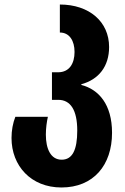

<svg xmlns="http://www.w3.org/2000/svg" viewBox="-20 -580 552 850"><path d="M252 250C394 250 476 151 476 8C476 -118 417 -184 340 -204V-207C417 -228 463 -286 463 -372C463 -484 375 -560 245 -560V-436C288 -436 310 -399 310 -350C310 -300 288 -260 237 -260H210V-138H238C292 -138 322 -93 322 -2C322 83 301 127 253 127C204 127 183 78 183 16C183 -12 187 -41 192 -63H48C37 -35 31 -3 31 31C31 154 117 250 252 250Z"/></svg>

Font: Noto Sans Georgian Condensed ExtraBold
Style: Regular
Weight: 800
Width: 3
Designer: Monotype Design Team, Akaki Razmadze
Foundry: Google LLC
Version: Version 2.005